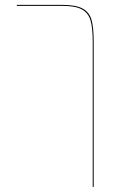

<svg xmlns="http://www.w3.org/2000/svg" viewBox="-20 -577 504 787"><path d="M364 -406V189L360 190V-405Q360 -463 351 -493.5Q342 -524 315.5 -538.5Q289 -553 235 -553H49V-557H235Q291 -557 318.5 -542Q346 -527 355 -496Q364 -465 364 -406Z"/></svg>

Font: FiraGO Four
Style: Regular
Weight: 100
Designer: bBox Type
Foundry: bBox Type GmbH
Version: Version 1.001